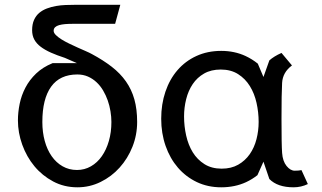

<svg xmlns="http://www.w3.org/2000/svg" viewBox="-20 -770 1340 798"><path d="M300 -63.5Q331.5 -63.5 358 -78.8Q384.5 -94 403.2 -120.8Q422 -147.5 432.5 -184Q443 -220.5 443 -263Q443 -284.5 439.2 -307.5Q435.5 -330.5 427.8 -352.5Q420 -374.5 408.5 -394Q397 -413.5 381.2 -428.2Q365.5 -443 345.5 -451.8Q325.5 -460.5 301.5 -460.5Q229 -460.5 192.5 -409.8Q156 -359 156 -263Q156 -220.5 166 -184Q176 -147.5 194.8 -120.8Q213.5 -94 240.2 -78.8Q267 -63.5 300 -63.5ZM480 -750 458.5 -671H282.5Q265 -671 250.5 -669.8Q236 -668.5 225.5 -665.5Q215 -662.5 209 -656.8Q203 -651 203 -642Q203 -633.5 212 -624.5Q221 -615.5 235.2 -606.5Q249.5 -597.5 267.2 -589Q285 -580.5 302.5 -572.5Q320 -564.5 335.8 -557.8Q351.5 -551 361.5 -545.5Q409 -520 444.5 -492.5Q480 -465 503.5 -431.5Q527 -398 538.5 -357Q550 -316 550 -263Q550 -209 530.5 -160Q511 -111 477.2 -73.5Q443.5 -36 398.2 -13.8Q353 8.5 302 8.5Q246.5 8.5 201 -15.8Q155.5 -40 123 -79.2Q90.5 -118.5 72.5 -168.5Q54.5 -218.5 54.5 -269.5Q54.5 -303.5 61.8 -338.8Q69 -374 85.8 -406Q102.5 -438 130.2 -464.5Q158 -491 198.5 -507.5H300L249.5 -529.5Q217 -540 191.8 -551.2Q166.5 -562.5 149 -575.8Q131.5 -589 122.5 -605.8Q113.5 -622.5 113.5 -644.5Q113.5 -669.5 121.5 -687.2Q129.5 -705 143.2 -716.5Q157 -728 175 -734.8Q193 -741.5 212.8 -745Q232.5 -748.5 252.8 -749.2Q273 -750 291.5 -750Z M1193.5 -498Q1155 -469.5 1152.5 -425.5Q1150 -381.5 1150 -276Q1150 -169 1152.5 -134.5Q1155 -100 1171 -80.2Q1187 -60.5 1205 -60.5Q1216 -60.5 1221.5 -61.2Q1227 -62 1233 -63L1259.5 -5Q1231.5 8.5 1200 8.5Q1133.5 8.5 1099.5 -26L1075 -98L1050 -42Q1028.5 -25 1003 -13Q956.5 8.5 899.5 8.5Q844 8.5 798.2 -13.2Q752.5 -35 719.5 -73.2Q686.5 -111.5 668.2 -163.8Q650 -216 650 -276.5Q650 -337 667.5 -388.8Q685 -440.5 717.5 -478.2Q750 -516 796.2 -537.2Q842.5 -558.5 899.5 -558.5Q955 -558.5 1001 -537Q1028.5 -524 1051.5 -505.5L1075 -450L1099.5 -519Q1118.5 -536 1150 -550ZM1055 -263Q1055 -303.5 1046.2 -342.5Q1037.5 -381.5 1018.5 -412.2Q999.5 -443 969.5 -462Q939.5 -481 897.5 -481Q857.5 -481 828.5 -464.5Q799.5 -448 781 -420.5Q762.5 -393 753.8 -358Q745 -323 745 -286Q745 -245.5 753.8 -206.5Q762.5 -167.5 781.2 -137Q800 -106.5 829.8 -87.8Q859.5 -69 901.5 -69Q941 -69 970 -85.5Q999 -102 1018 -129.2Q1037 -156.5 1046 -191.5Q1055 -226.5 1055 -263Z"/></svg>

Font: B612
Style: Regular
Weight: 400
Designer: Nicolas Chauveau, Thomas Paillot, Jonathan Favre-Lamarine, Jean-Luc Vinot
Foundry: AIRBUS
Version: Version 1.008